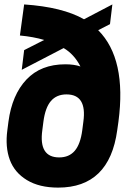

<svg xmlns="http://www.w3.org/2000/svg" viewBox="-20 -833 596 866"><path d="M69.8 -672.9 88.9 -813Q262.2 -801.3 358.9 -746.1L486.8 -813L476.1 -724.1L422.9 -696.8Q551.8 -567.9 514.2 -284.2L508.8 -246.1Q473.6 13.2 242.2 13.2Q157.2 13.2 101.3 -20.8Q45.4 -54.7 24.2 -112.3Q2.9 -169.9 13.2 -246.1L18.1 -284.2Q34.2 -405.3 99.1 -474.1Q164.1 -543 274.9 -543Q314 -543 342.8 -533.2Q314.5 -588.4 267.1 -616.2L78.1 -518.1L88.9 -606.9L179.2 -652.8Q131.8 -667 69.8 -672.9ZM247.1 -123Q291.5 -123 317.1 -152.8Q342.8 -182.6 351.1 -246.1L356 -284.2Q373 -407.2 279.8 -407.2Q235.4 -407.2 209.7 -377.4Q184.1 -347.7 175.8 -284.2L170.9 -246.1Q153.8 -123 247.1 -123Z"/></svg>

Font: Cooper Hewitt
Style: Bold Italic
Weight: 712
Designer: Village Type and Design LLC
Foundry: Cooper Hewitt Smithsonian Design Museum
Version: 1.000